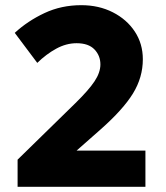

<svg xmlns="http://www.w3.org/2000/svg" viewBox="-20 -722 640 742"><path d="M37 -595Q87 -641 152 -671.5Q217 -702 294 -702Q362 -702 416 -674.5Q470 -647 501 -600Q532 -553 532 -493Q532 -423 494 -361Q456 -299 369 -222L276 -140H542V0H48V-105L272 -324Q323 -374 345.5 -408Q368 -442 368 -473Q368 -507 345 -531Q322 -555 276 -555Q236 -555 197.5 -534Q159 -513 124 -479Z"/></svg>

Font: Radio Canada
Style: Bold
Weight: 700
Designer: Charles Daoud, Etienne Aubert Bonn, Alexandre Saumier Demers, Jacques Le Bailly
Foundry: Radio-Canada
Version: Version 2.104; ttfautohint (v1.8.4.7-5d5b);gftools[0.9.28.de